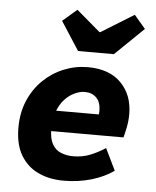

<svg xmlns="http://www.w3.org/2000/svg" viewBox="-54 -811 709 870"><g transform="rotate(5 300.0 -376.5)"><path d="M267 12Q203 12 152.5 -11.5Q102 -35 72.5 -84Q43 -133 43 -210Q43 -278 66.5 -333Q90 -388 130.5 -427.5Q171 -467 223.5 -488.5Q276 -510 333 -510Q431 -510 484.5 -455.5Q538 -401 538 -314Q538 -282 531.5 -251Q525 -220 521 -207H154L170 -301H437L396 -279Q398 -288 400 -297.5Q402 -307 402 -317Q402 -356 382 -376.5Q362 -397 329 -397Q308 -397 283.5 -386Q259 -375 238.5 -353Q218 -331 205 -297Q192 -263 192 -216Q192 -172 206.5 -147Q221 -122 246.5 -112Q272 -102 301 -102Q343 -102 378 -116Q413 -130 447 -152L495 -53Q451 -22 392.5 -5Q334 12 267 12ZM282 -579 198 -709 263 -765 371 -673H375L524 -765L575 -705L445 -579Z"/></g></svg>

Font: Source Code Pro ExtraLight ExtraBold
Style: Italic
Weight: 800
Italic angle: -11°
Monospace: yes
Version: Version 1.016;hotconv 1.0.116;makeotfexe 2.5.65601